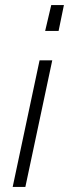

<svg xmlns="http://www.w3.org/2000/svg" viewBox="-20 -736 279 757"><path d="M232 -716 211 -614H158L182 -716ZM186 -498 80 1H30L136 -498Z"/></svg>

Font: Raleway Light
Style: Italic
Weight: 300
Italic angle: -12°
Designer: Matt McInerney, Pablo Impallari, Rodrigo Fuenzalida
Foundry: Matt McInerney, Pablo Impallari, Rodrigo Fuenzalida
Version: Version 4.026